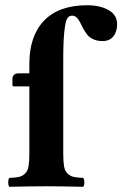

<svg xmlns="http://www.w3.org/2000/svg" viewBox="-20 -716 470 738"><path d="M50.8 -434.1H92.8V-470.2Q92.8 -578.1 149.7 -637Q206.5 -695.8 314.9 -695.8Q364.7 -695.8 397.5 -677.2Q430.2 -658.7 430.2 -623Q430.2 -593.8 415.5 -575.9Q400.9 -558.1 374 -558.1Q353.5 -558.1 338.1 -565.4Q322.8 -572.8 314.7 -583.5Q306.6 -594.2 299.6 -606.9Q292.5 -619.6 287.6 -630.4Q282.7 -641.1 274.9 -648.4Q267.1 -655.8 256.8 -655.8Q244.6 -655.8 238 -644.5Q231.4 -633.3 227.3 -595.2Q223.1 -557.1 223.1 -484.9V-127Q223.1 -95.2 226.1 -77.4Q229 -59.6 239 -49.6Q249 -39.6 261.7 -36.4Q274.4 -33.2 299.8 -32.2Q304.2 -27.8 304.2 -15.1Q304.2 -2.4 299.8 2Q213.9 0 158.2 0Q100.1 0 16.1 2Q11.7 -2.4 11.7 -15.1Q11.7 -27.8 16.1 -32.2Q41.5 -33.2 54.4 -36.4Q67.4 -39.6 77.1 -49.6Q86.9 -59.6 89.8 -77.1Q92.8 -94.7 92.8 -126V-383.8H34.2Q27.8 -383.8 27.8 -389.2V-414.1Q27.8 -421.4 33.4 -427.7Q39.1 -434.1 50.8 -434.1Z"/></svg>

Font: Common Serif
Style: Bold
Weight: 700
Designer: Philipp H. Poll, Khaled Hosny
Foundry: Stefan Peev, Context Ltd.
Version: Version 1.026